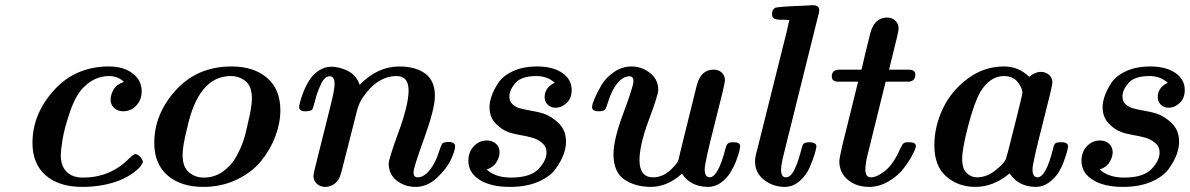

<svg xmlns="http://www.w3.org/2000/svg" viewBox="-20 -714 4619 745"><path d="M106 -159.2Q106 -272 189.5 -364Q272.9 -456.1 402.8 -456.1Q459 -456.1 494.4 -429.4Q529.8 -402.8 529.8 -359.9Q529.8 -326.7 508.8 -304.4Q487.8 -282.2 458 -282.2Q437 -282.2 423.1 -294.7Q409.2 -307.1 409.2 -328.1Q409.2 -347.2 421.6 -367.7Q434.1 -388.2 460.9 -396Q438 -418.9 402.8 -418.9Q347.7 -418.9 304.2 -375Q273.4 -344.2 251.2 -279.1Q229 -213.9 222.4 -170.9Q215.8 -127.9 215.8 -112.8Q215.8 -69.8 238.5 -47.4Q261.2 -24.9 301.8 -24.9Q405.8 -24.9 478 -96.2Q498 -116.2 504.9 -116.2Q513.7 -116.2 523.9 -105.2Q534.2 -94.2 534.2 -85.9Q534.2 -80.1 525.6 -69.1Q517.1 -58.1 498 -43.9Q479 -29.8 452.9 -17.8Q426.8 -5.9 386.5 2.7Q346.2 11.2 298.8 11.2Q209 11.2 157.5 -33.4Q106 -78.1 106 -159.2Z M578.6 -159.2Q578.6 -272 662.1 -364Q745.6 -456.1 878.4 -456.1Q965.3 -456.1 1016.6 -411.6Q1067.9 -367.2 1067.9 -286.1Q1067.9 -237.3 1048.8 -186Q1029.8 -134.8 994.1 -90.3Q958.5 -45.9 899.2 -17.3Q839.8 11.2 768.6 11.2Q681.6 11.2 630.1 -33.4Q578.6 -78.1 578.6 -159.2ZM688.5 -112.8Q688.5 -65.9 713.1 -45.4Q737.8 -24.9 770.5 -24.9Q792.5 -24.9 812 -31.5Q831.5 -38.1 846.7 -49.6Q861.8 -61 874.3 -74.5Q886.7 -87.9 896.2 -105.5Q905.8 -123 912.6 -137.9Q919.4 -152.8 925 -169.9Q930.7 -187 933.1 -198Q935.5 -209 938.5 -220.2L940.4 -230Q957.5 -297.9 957.5 -332Q957.5 -378.9 933.1 -398.9Q908.7 -418.9 875.5 -418.9Q749.5 -418.9 705.6 -214.8Q688.5 -147 688.5 -112.8Z M1140.6 -298.8Q1140.6 -301.8 1144 -316.4Q1147.5 -331.1 1156.5 -355Q1165.5 -378.9 1179 -400.9Q1192.4 -422.9 1215.3 -439Q1238.3 -455.1 1265.6 -455.1Q1296.4 -455.1 1329.3 -439Q1362.3 -422.9 1375.5 -384.8Q1444.3 -455.6 1528.3 -456.1Q1592.3 -456.1 1629.9 -428.5Q1667.5 -400.9 1667.5 -341.8Q1667.5 -292 1626 -177.5Q1584.5 -63 1584.5 -44.9Q1584.5 -25.9 1600.6 -25.9Q1624.5 -25.9 1647.5 -54.2Q1668.5 -80.1 1680.4 -116.9Q1692.4 -153.8 1697.3 -158.2Q1705.1 -163.1 1720.7 -163.1Q1745.6 -163.1 1746.1 -146Q1746.1 -130.9 1730.2 -95.9Q1714.4 -61 1676.5 -24.9Q1638.7 11.2 1592.3 11.2Q1551.3 11.2 1519.8 -12.9Q1488.3 -37.1 1488.3 -79.1Q1488.3 -97.2 1526.9 -202.6Q1565.4 -308.1 1565.4 -362.8Q1565.4 -418.9 1519.5 -418.9Q1444.3 -418.9 1387.7 -335.9Q1372.6 -314 1364.3 -280.8Q1314.5 -84 1306.9 -54.9Q1299.3 -25.9 1292.5 -16.1Q1273.4 10.7 1241.7 11.2Q1223.6 11.2 1210 -0.5Q1196.3 -12.2 1196.3 -30.8Q1196.3 -37.6 1201.7 -60.1L1264.6 -312Q1278.8 -370.1 1278.3 -388.2Q1278.3 -418 1259.3 -418Q1240.2 -418 1226.3 -389.4Q1212.4 -360.8 1203.4 -326.9Q1194.3 -293 1192.4 -290Q1186.5 -282.2 1165.5 -282.2Q1165 -282.2 1164.1 -282.2Q1140.6 -282.2 1140.6 -298.8Z M1797.4 -89.8Q1797.4 -124 1818.4 -146.5Q1839.4 -168.9 1869.1 -168.9Q1891.1 -168.9 1904.8 -156Q1918.5 -143.1 1918.5 -123Q1918.5 -105 1906.5 -85Q1894.5 -64.9 1868.2 -56.2Q1902.3 -25.4 1961.4 -24.9Q2037.6 -24.9 2069.1 -57.9Q2100.6 -90.8 2100.6 -123Q2100.6 -145 2083.5 -159.4Q2066.4 -173.8 2046.4 -179.4Q2026.4 -185.1 1996.8 -190.4Q1967.3 -195.8 1955.6 -200.2Q1926.8 -210 1903.1 -234.9Q1879.4 -259.8 1879.4 -298.8Q1879.4 -316.9 1887 -339.8Q1894.5 -362.8 1912.4 -390.9Q1930.2 -418.9 1969.7 -437.5Q2009.3 -456.1 2064.5 -456.1Q2125.5 -456.1 2161.9 -430.9Q2198.2 -405.8 2198.2 -365.2Q2198.2 -332 2178.2 -314Q2158.2 -295.9 2136.2 -295.9Q2117.2 -295.9 2105.2 -307.9Q2093.3 -319.8 2093.3 -336.9Q2093.3 -374 2132.3 -393.1Q2103.5 -418.9 2061.5 -418.9Q2003.4 -418.9 1980 -392.1Q1956.5 -365.2 1956.5 -339.8Q1956.5 -322.8 1966.3 -312Q1977.5 -299.8 1995.4 -294.4Q2013.2 -289.1 2040.8 -284.4Q2068.4 -279.8 2087.4 -273.9Q2120.6 -262.7 2148.4 -235.4Q2176.3 -208 2176.3 -164.1Q2176.3 -141.1 2166.7 -114.5Q2157.2 -87.9 2135.3 -57.9Q2113.3 -27.8 2067.4 -8.3Q2021.5 11.2 1958.5 11.2Q1884.3 11.2 1840.8 -16.4Q1797.4 -43.9 1797.4 -89.8Z M2277.3 -298.8Q2277.3 -308.6 2287.4 -332.3Q2297.4 -356 2314.2 -384.5Q2331.1 -413.1 2362.5 -434.6Q2394 -456.1 2430.2 -456.1Q2470.2 -456.1 2502.2 -430.9Q2534.2 -405.8 2534.2 -365.2Q2534.2 -346.2 2497.8 -249Q2461.4 -151.9 2461.4 -92.8Q2461.4 -25.9 2514.2 -25.9Q2557.1 -25.9 2592.3 -64.9Q2599.1 -72.8 2603.8 -77.9Q2608.4 -83 2610.8 -89.1Q2613.3 -95.2 2613.8 -97.2Q2614.3 -99.1 2615.7 -106.4Q2617.2 -113.8 2618.2 -118.2L2684.1 -384.8Q2700.2 -443.8 2749 -443.8Q2768.1 -443.8 2780.5 -432.4Q2793 -420.9 2793 -401.9Q2793 -388.7 2753.7 -235.8Q2714.4 -83 2714.4 -57.1Q2714.4 -26.4 2733.4 -25.9Q2766.6 -25.9 2795.4 -139.2Q2798.3 -150.4 2802.7 -155.3Q2807.1 -160.2 2812.3 -161.1Q2817.4 -162.1 2828.1 -162.1Q2852.1 -162.1 2852.1 -146Q2852.1 -142.1 2848.6 -127Q2845.2 -111.8 2835.7 -87.9Q2826.2 -64 2812.7 -42.5Q2799.3 -21 2776.9 -4.9Q2754.4 11.2 2728 11.2Q2660.2 11.2 2626 -40Q2569.8 10.7 2506.3 11.2Q2445.3 11.2 2402.8 -17.3Q2360.4 -45.9 2360.4 -116.2Q2360.4 -172.4 2399.2 -276.1Q2438 -379.9 2438 -398.9Q2438 -418 2422.4 -418Q2397.5 -418 2374 -389.2Q2354 -363.3 2342.5 -327.1Q2331.1 -291 2326.2 -287.1Q2318.4 -282.2 2303.2 -282.2Q2302.7 -282.2 2301.8 -282.2Q2277.3 -282.2 2277.3 -298.8Z M2909.7 -87.9Q2909.7 -106 2918 -132.8L3028.8 -576.2Q3031.7 -585.9 3035.9 -606Q3040 -626 3043 -636.2Q3034.2 -637.2 3021 -637.2Q3007.8 -637.2 3001.2 -637.7Q2994.6 -638.2 2988.3 -640.1Q2981.9 -642.1 2978.8 -646.5Q2975.6 -650.9 2975.6 -659.2Q2975.6 -676.3 2986.8 -683.1Q2990.7 -686 3027.8 -688.5Q3064.9 -690.9 3099.6 -691.9L3134.8 -693.8Q3158.7 -693.8 3158.7 -673.8Q3158.7 -668.9 3156.7 -661.1L3022.9 -123Q3010.7 -75.2 3010.7 -56.2Q3010.7 -26.4 3028.8 -25.9Q3047.9 -25.9 3061.8 -54.4Q3075.7 -83 3084.7 -116.9Q3093.8 -150.9 3095.7 -153.8Q3101.6 -161.6 3118.7 -162.1Q3147.5 -162.1 3147.9 -146Q3147.9 -139.2 3141.4 -117.2Q3134.8 -95.2 3121.8 -64.7Q3108.9 -34.2 3082.8 -11.5Q3056.6 11.2 3024.9 11.2Q2980 11.2 2944.8 -15.9Q2909.7 -43 2909.7 -87.9Z M3207.5 -417Q3207.5 -442.9 3235.8 -443.8H3322.8Q3330.6 -479 3356.9 -585Q3373 -646 3422.9 -646Q3440.9 -646 3453.9 -634Q3466.8 -622.1 3466.8 -604Q3466.8 -596.2 3460.2 -568.1Q3453.6 -540 3443.6 -500.5Q3433.6 -460.9 3429.7 -443.8H3504.9Q3531.7 -443.8 3531.7 -424.8Q3531.7 -397.9 3503.9 -397H3416.5L3349.6 -126Q3337.4 -81.1 3337.9 -55.2Q3337.9 -26.4 3358.9 -25.9Q3382.8 -25.9 3414.8 -51.5Q3446.8 -77.1 3473.6 -138.2Q3478.5 -147.9 3481.2 -152.6Q3483.9 -157.2 3488.8 -159.7Q3493.7 -162.1 3501.5 -162.1H3507.8Q3533.7 -162.1 3533.7 -147Q3533.7 -138.2 3520.8 -113.5Q3507.8 -88.9 3486.3 -60.5Q3464.8 -32.2 3428.2 -10.5Q3391.6 11.2 3352.5 11.2Q3302.7 11.2 3269.8 -16.4Q3236.8 -43.9 3236.8 -87.9Q3236.8 -100.1 3248.5 -149.9L3309.6 -397H3233.9Q3207.5 -397 3207.5 -417Z M3605.5 -149.9Q3605.5 -223.1 3638.4 -292.5Q3671.4 -361.8 3734.9 -408.9Q3798.3 -456.1 3875.5 -456.1Q3932.6 -456.1 3973.6 -416Q3995.6 -435.1 4018.6 -435.1Q4036.6 -435.1 4050 -424.1Q4063.5 -413.1 4063.5 -393.1Q4063.5 -380.9 4024.9 -230.5Q3986.3 -80.1 3986.3 -57.1Q3986.3 -26.4 4005.4 -25.9Q4038.6 -25.9 4066.4 -138.2Q4069.3 -152.3 4074.5 -157.2Q4079.6 -162.1 4094.2 -162.1H4098.6Q4124.5 -162.1 4124.5 -145Q4123.5 -139.2 4121.1 -128.7Q4118.7 -118.2 4109.1 -91.1Q4099.6 -64 4086.4 -43.5Q4073.2 -22.9 4050.3 -5.9Q4027.3 11.2 3999.5 11.2Q3932.6 11.2 3897.5 -41Q3835.4 10.7 3765.6 11.2Q3697.8 11.2 3651.6 -29.3Q3605.5 -69.8 3605.5 -149.9ZM3713.4 -97.2Q3713.4 -59.1 3731 -42.5Q3748.5 -25.9 3770.5 -25.9Q3807.6 -25.9 3840.6 -51.5Q3873.5 -77.1 3883.3 -97.2Q3885.3 -101.1 3916.3 -224.6Q3947.3 -348.1 3947.3 -354Q3947.3 -372.1 3929 -395.5Q3910.6 -418.9 3875.5 -418.9Q3821.3 -418.9 3783.7 -356.9Q3760.7 -316.9 3737.1 -227.1Q3713.4 -137.2 3713.4 -97.2Z M4176.3 -89.8Q4176.3 -124 4197.3 -146.5Q4218.3 -168.9 4248 -168.9Q4270 -168.9 4283.7 -156Q4297.4 -143.1 4297.4 -123Q4297.4 -105 4285.4 -85Q4273.4 -64.9 4247.1 -56.2Q4281.2 -25.4 4340.3 -24.9Q4416.5 -24.9 4448 -57.9Q4479.5 -90.8 4479.5 -123Q4479.5 -145 4462.4 -159.4Q4445.3 -173.8 4425.3 -179.4Q4405.3 -185.1 4375.7 -190.4Q4346.2 -195.8 4334.5 -200.2Q4305.7 -210 4282 -234.9Q4258.3 -259.8 4258.3 -298.8Q4258.3 -316.9 4265.9 -339.8Q4273.4 -362.8 4291.3 -390.9Q4309.1 -418.9 4348.6 -437.5Q4388.2 -456.1 4443.4 -456.1Q4504.4 -456.1 4540.8 -430.9Q4577.1 -405.8 4577.1 -365.2Q4577.1 -332 4557.1 -314Q4537.1 -295.9 4515.1 -295.9Q4496.1 -295.9 4484.1 -307.9Q4472.2 -319.8 4472.2 -336.9Q4472.2 -374 4511.2 -393.1Q4482.4 -418.9 4440.4 -418.9Q4382.3 -418.9 4358.9 -392.1Q4335.4 -365.2 4335.4 -339.8Q4335.4 -322.8 4345.2 -312Q4356.4 -299.8 4374.3 -294.4Q4392.1 -289.1 4419.7 -284.4Q4447.3 -279.8 4466.3 -273.9Q4499.5 -262.7 4527.3 -235.4Q4555.2 -208 4555.2 -164.1Q4555.2 -141.1 4545.7 -114.5Q4536.1 -87.9 4514.2 -57.9Q4492.2 -27.8 4446.3 -8.3Q4400.4 11.2 4337.4 11.2Q4263.2 11.2 4219.7 -16.4Q4176.3 -43.9 4176.3 -89.8Z"/></svg>

Font: CMU Serif
Style: BoldItalic
Weight: 700
Italic angle: -14.04°
Version: Version 0.7.0